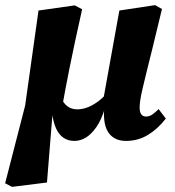

<svg xmlns="http://www.w3.org/2000/svg" viewBox="-36 -534 682 748"><path d="M11 194 -16 180 62 -123 114 -493 255 -513 284 -498Q268 -427 256 -370.5Q244 -314 234.5 -267Q225 -220 217.5 -179.5Q210 -139 203 -99L168 -84L147 177ZM254 15Q229 15 211 2.5Q193 -10 182.5 -33.5Q172 -57 167 -91L200 -157Q210 -133 226 -120.5Q242 -108 265 -108Q282 -108 301.5 -114.5Q321 -121 343 -136.5Q365 -152 388 -179L398 -113H373Q359 -67 339.5 -39Q320 -11 298.5 2Q277 15 254 15ZM455 15Q414 15 391.5 -11Q369 -37 369 -90Q369 -102 371 -115.5Q373 -129 375 -143L366 -144L429 -493L568 -514L595 -499L558 -346Q544 -290 534.5 -251.5Q525 -213 519 -187Q513 -161 510.5 -144Q508 -127 508 -115Q508 -97 514.5 -88.5Q521 -80 533 -80Q546 -80 557.5 -88Q569 -96 582 -109L610 -72Q579 -32 540.5 -8.5Q502 15 455 15Z"/></svg>

Font: Source Serif 4
Style: Bold Italic
Weight: 700
Italic angle: -12°
Designer: Frank Grießhammer
Foundry: Adobe Systems Incorporated
Version: Version 4.004;hotconv 1.0.116;makeotfexe 2.5.65601